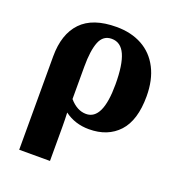

<svg xmlns="http://www.w3.org/2000/svg" viewBox="-141 -665 944 1020"><g transform="rotate(20 331.5 -155.0)"><path d="M81 -288Q81 -414 146 -482Q211 -550 345 -550Q428 -550 490 -516Q552 -482 586 -416Q620 -350 620 -258Q620 -122 558.5 -55.5Q497 11 391 11Q312 11 253 -33Q255 3 255 49V240H81ZM443 -261Q443 -372 418.5 -427Q394 -482 342 -482Q294 -482 274.5 -433.5Q255 -385 255 -293V-110Q298 -60 349 -60Q443 -60 443 -261Z"/></g></svg>

Font: Noto Serif ExtraBold
Style: Regular
Weight: 800
Designer: Monotype Design Team
Foundry: Monotype Imaging Inc.
Version: Version 1.001